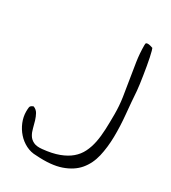

<svg xmlns="http://www.w3.org/2000/svg" viewBox="-174 -790 787 883"><g transform="rotate(30 220.0 -348.5)"><path d="M18.6 -150.4Q18.6 -163.1 20 -172.9Q21.5 -182.6 37.1 -187.5Q53.7 -180.7 61.5 -166.5Q69.3 -152.3 74.7 -134.8Q80.1 -117.2 84.5 -98.6Q88.9 -80.1 97.7 -65.4Q106.4 -50.8 123 -42.5Q139.6 -34.2 168 -37.1Q218.8 -42 253.9 -55.2Q289.1 -68.4 312 -87.9Q335 -107.4 348.1 -133.8Q361.3 -160.2 367.7 -192.4Q374 -224.6 375.5 -262.2Q377 -299.8 377 -342.8Q377 -386.7 370.6 -429.7Q364.3 -472.7 356.9 -515.1Q349.6 -557.6 343.3 -600.1Q336.9 -642.6 336.9 -685.5Q336.9 -690.4 337.4 -693.8Q337.9 -697.3 342.3 -698.7Q346.7 -700.2 354 -699.2Q361.3 -698.2 375 -693.4Q376 -692.4 379.4 -680.2Q382.8 -668 386.7 -649.4Q390.6 -630.9 394.5 -608.4Q398.4 -585.9 401.9 -563.5Q405.3 -541 408.2 -521Q411.1 -501 412.1 -487.3Q416 -428.7 421.9 -368.2Q427.7 -307.6 426.8 -251Q425.8 -194.3 414.6 -146Q403.3 -97.7 374 -63Q344.7 -28.3 293 -10.3Q241.2 7.8 160.2 2Q130.9 2 105 -11.2Q79.1 -24.4 60.1 -45.9Q41 -67.4 29.8 -94.7Q18.6 -122.1 18.6 -150.4Z"/></g></svg>

Font: Annie Use Your Telescope
Style: Regular
Weight: 400
Version: Version 1.003 2001